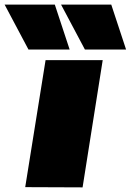

<svg xmlns="http://www.w3.org/2000/svg" viewBox="-106 -810 565 830"><path d="M251 0 3 -1 91 -550H338ZM17 -596 -86 -790H131L195 -596ZM261 -596 158 -790H375L439 -596Z"/></svg>

Font: Georama Extended Black
Style: Italic
Weight: 900
Width: 7
Italic angle: -9°
Designer: Jean-Baptiste Levee
Foundry: Production Type
Version: Version 1.000